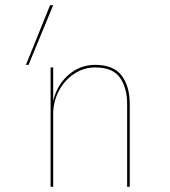

<svg xmlns="http://www.w3.org/2000/svg" viewBox="-20 -720 655 740"><path d="M185 -460H175V0H185ZM470 -320V0H480V-320Q480 -387 449 -428.5Q418 -470 347 -470Q300 -470 262 -445Q224 -420 202 -377.5Q180 -335 180 -280H185Q185 -328 206.5 -369Q228 -410 265 -435Q302 -460 347 -460Q415 -460 442.5 -420.5Q470 -381 470 -320ZM173 -700 80 -470H90L185 -700Z"/></svg>

Font: Jost Thin
Style: Regular
Weight: 250
Version: Version 3.710